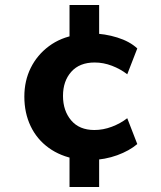

<svg xmlns="http://www.w3.org/2000/svg" viewBox="-20 -630 640 765"><path d="M257 115V-30L285 4Q221 -7 174 -41Q127 -75 102 -127.5Q77 -180 77 -245Q77 -308 102.5 -359.5Q128 -411 175 -446Q222 -481 285 -491L257 -456V-610H375V-465L344 -497Q398 -496 447.5 -480.5Q497 -465 527 -437L487 -334Q460 -355 426 -368Q392 -381 357 -381Q297 -381 264 -344Q231 -307 231 -248Q231 -189 263.5 -150.5Q296 -112 356 -112Q391 -112 425.5 -125Q460 -138 487 -159L527 -56Q495 -29 447 -11.5Q399 6 342 8L375 -22V115Z"/></svg>

Font: Mulish ExtraLight ExtraBold
Style: Regular
Weight: 800
Version: Version 3.603